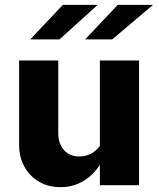

<svg xmlns="http://www.w3.org/2000/svg" viewBox="-20 -766 658 794"><path d="M230 8Q180 8 141.5 -14.5Q103 -37 81 -76.5Q59 -116 59 -168V-516H221V-215Q221 -172 244.5 -145.5Q268 -119 307 -119Q333 -119 354.5 -129.5Q376 -140 393 -162V-516H555V0H393V-84Q363 -39 321.5 -15.5Q280 8 230 8ZM105 -603 240 -746H384L226 -603ZM332 -603 467 -746H613L444 -603Z"/></svg>

Font: Red Hat Text VF
Style: Regular
Weight: 300
Designer: Pentagram, MCKL
Foundry: Pentagram, MCKL
Version: Version 1.023